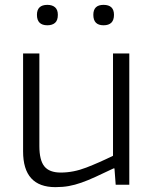

<svg xmlns="http://www.w3.org/2000/svg" viewBox="-20 -760 631 790"><path d="M175 -656Q132 -656 132 -699Q132 -740 175 -740Q195 -740 206.5 -730Q218 -720 218 -699Q218 -676 206.5 -666Q195 -656 175 -656ZM406 -656Q364 -656 364 -699Q364 -740 406 -740Q449 -740 449 -699Q449 -656 406 -656ZM208 10Q75 10 75 -137V-540H142V-159Q142 -101 162.5 -75.5Q183 -50 230 -50Q282 -50 335 -70.5Q388 -91 445 -119V-540H512V0H456L451 -67H447Q405 -47 373.5 -32.5Q342 -18 315 -8.5Q288 1 263 5.5Q238 10 208 10Z"/></svg>

Font: Plata Sans Light
Style: Regular
Weight: 300
Designer: Pablo Impallari, Andres Torresi, & Cristiano Sobral
Foundry: Pablo Impallari, Andres Torresi, & Cristiano Sobral
Version: Version 1.00;December 28, 2019;FontCreator 12.0.0.2547 64-bi